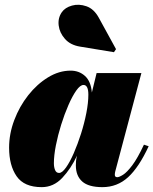

<svg xmlns="http://www.w3.org/2000/svg" viewBox="-20 -761 632 791"><path d="M309.5 -569Q270 -575.5 247.8 -600.5Q225.5 -625.5 221.8 -656Q218 -686.5 234.5 -710.5Q248 -730 276.5 -738Q305 -746 336 -735.2Q367 -724.5 387 -688L458 -558.5L449.5 -546ZM592.5 -158.5Q552.5 -72 507.8 -31Q463 10 402 10Q345 10 318.8 -13.2Q292.5 -36.5 292.5 -79.5Q292.5 -90 293.2 -97.5Q294 -105 295 -110L297.5 -120Q272.5 -66.5 236.5 -28.2Q200.5 10 152 10Q79.5 10 48.5 -34.8Q17.5 -79.5 17.5 -152.5Q17.5 -210 38.8 -266.2Q60 -322.5 96.2 -368.5Q132.5 -414.5 177.8 -442.2Q223 -470 271 -470Q306 -470 330.2 -448Q354.5 -426 358.5 -380L378 -460H562.5L455 -55.5Q453 -48 453 -41Q453 -31 463 -31Q471 -31 487 -41Q503 -51 524.8 -79.8Q546.5 -108.5 573 -165ZM344 -371Q344 -411 324 -411Q310.5 -411 294.2 -388Q278 -365 261.8 -327.8Q245.5 -290.5 232 -247.2Q218.5 -204 210.2 -162Q202 -120 202 -88.5Q202 -72 207 -60.2Q212 -48.5 223.5 -48.5Q236 -48.5 252 -71Q268 -93.5 284 -130.2Q300 -167 313.8 -210.2Q327.5 -253.5 335.8 -295.8Q344 -338 344 -371Z"/></svg>

Font: Bodoni* 11pt Fatface
Style: Italic
Weight: 900
Italic angle: -13°
Version: Version 2.3